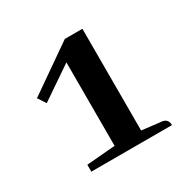

<svg xmlns="http://www.w3.org/2000/svg" viewBox="-87 -712 461 471"><g transform="rotate(-30 144.0 -477.0)"><path d="M151.4 -633.8 19.5 -542 34.2 -519.5 126 -582V-345.7L44.9 -338.9V-319.3H273.4Q273.4 -335.9 258.8 -338.9Q254.9 -339.8 251 -339.8L201.2 -345.7V-633.8Z"/></g></svg>

Font: Abhaya Libre Medium
Style: Regular
Weight: 500
Designer: Pushpananda Ekanayake, Sol Matas, Pathum Egodawatta
Foundry: Mooniak
Version: Version 1.050 ; ttfautohint (v1.6)